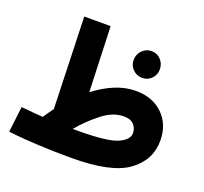

<svg xmlns="http://www.w3.org/2000/svg" viewBox="-129 -896 1125 1060"><g transform="rotate(20 433.5 -366.0)"><path d="M821 -244Q821 -339 760.5 -398Q700 -457 602 -457Q540 -457 479 -431.5Q418 -406 361 -362L347 -745H192L209 -207Q187 -178 166 -146Q107 -150 38 -157L20 -6Q102 4 198 8.5Q294 13 393 13Q625 13 723 -58Q821 -129 821 -244ZM587 -302Q627 -302 646 -281Q665 -260 665 -232Q665 -192 605 -166Q545 -140 371 -140Q356 -140 344 -140Q395 -201 459 -251.5Q523 -302 587 -302ZM608 -536Q640 -536 662 -558.5Q684 -581 684 -613Q684 -646 662 -669.5Q640 -693 608 -693Q575 -693 552.5 -669.5Q530 -646 530 -613Q530 -581 552.5 -558.5Q575 -536 608 -536Z"/></g></svg>

Font: Noto Sans Arabic Extra
Style: Regular
Weight: 800
Designer: Nadine Chahine - Monotype Design Team
Foundry: Monotype Imaging Inc.
Version: Version 1.902